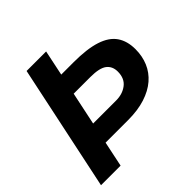

<svg xmlns="http://www.w3.org/2000/svg" viewBox="-182 -857 1012 1012"><g transform="rotate(-45 324.0 -351.5)"><path d="M9.8 0 158.2 -703.1H303.7L273.9 -560.5H366.2Q466.3 -560.5 527.8 -540.5Q589.4 -520.5 617.4 -480Q645.5 -439.5 645.5 -378.4Q645.5 -326.7 627.2 -283.4Q608.9 -240.2 572.3 -208.5Q535.6 -176.8 480.7 -159.2Q425.8 -141.6 353 -141.6H185.5L155.8 0ZM210.4 -259.3H381.8Q429.7 -259.3 462.9 -284.7Q496.1 -310.1 496.1 -360.8Q496.1 -400.4 468.8 -421.6Q441.4 -442.9 373 -442.9H249Z"/></g></svg>

Font: Schibsted Grotesk
Style: Bold Italic
Weight: 700
Italic angle: -12°
Designer: Bakken & Baeck AS, Henrik Kongsvoll
Foundry: Schibsted ASA
Version: Version 1.100;gftools[0.9.25]